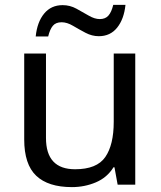

<svg xmlns="http://www.w3.org/2000/svg" viewBox="-20 -755 658 785"><path d="M533 -536V0H461L448 -71H444Q418 -29 372 -9.5Q326 10 274 10Q177 10 128 -36.5Q79 -83 79 -185V-536H168V-191Q168 -63 287 -63Q376 -63 410.5 -113Q445 -163 445 -257V-536ZM126 -606Q132 -665 160.5 -699.5Q189 -734 236 -734Q266 -734 292.5 -719.5Q319 -705 343 -691Q367 -677 388 -677Q411 -677 423.5 -691.5Q436 -706 443 -735H493Q487 -677 459 -642Q431 -607 384 -607Q356 -607 329.5 -621Q303 -635 278.5 -649.5Q254 -664 232 -664Q208 -664 196 -649.5Q184 -635 177 -606Z"/></svg>

Font: Go Noto Kurrent-Regular
Style: Regular
Weight: 400
Designer: Monotype Design Team
Foundry: Monotype Imaging Inc.
Version: Version 2.012; ttfautohint (v1.8.4.7-5d5b)